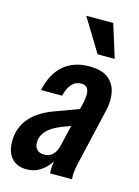

<svg xmlns="http://www.w3.org/2000/svg" viewBox="-115 -805 637 879"><g transform="rotate(15 204.0 -365.0)"><path d="M99 10Q54 10 28.5 -18Q3 -46 3 -97Q3 -225 156 -280L265 -320L274 -358Q277 -374 277.5 -391.5Q278 -409 270 -421.5Q262 -434 240 -434Q189 -434 170 -358H70Q87 -437 134.5 -478.5Q182 -520 257 -520Q317 -520 347.5 -495Q378 -470 385.5 -430.5Q393 -391 383 -348L319 -71Q315 -52 313 -35Q311 -18 313 0H209Q208 -13 208.5 -27.5Q209 -42 212 -58Q168 10 99 10ZM114 -121Q114 -100 126 -88Q138 -76 160 -76Q205 -76 221 -128L246 -235L204 -219Q114 -184 114 -121ZM278 -583 182 -740H310L359 -583Z"/></g></svg>

Font: Instrument Sans Condensed SemiBold Italic
Style: Regular
Weight: 600
Width: 3
Italic angle: -13°
Designer: Rodrigo Fuenzalida
Foundry: fragTYPE
Version: Version 1.000; ttfautohint (v1.8.4.7-5d5b);gftools[0.9.28]